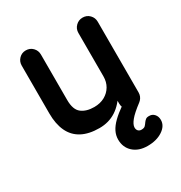

<svg xmlns="http://www.w3.org/2000/svg" viewBox="-174 -655 938 995"><g transform="rotate(-30 295.0 -157.5)"><path d="M253 10Q190 10 148 -12.5Q106 -35 85.5 -79Q65 -123 65 -186V-472Q65 -496 81.5 -513Q98 -530 122 -530Q147 -530 163.5 -513Q180 -496 180 -472V-200Q180 -142 208.5 -120Q237 -98 284 -98Q320 -98 347 -113Q374 -128 389 -153.5Q404 -179 404 -212V-472Q404 -496 421 -513Q438 -530 462 -530Q487 -530 503.5 -513Q520 -496 520 -472V-49Q520 -25 503.5 -8Q487 9 462 9Q438 9 421 -8Q404 -25 404 -49V-116L428 -102Q396 -46 352.5 -18Q309 10 253 10ZM423 215Q370 215 338 186Q306 157 306 110Q306 85 317.5 62Q329 39 352.5 16Q376 -7 413 -33L498 -3Q449 34 430.5 57Q412 80 411 96Q410 109 417 117.5Q424 126 437 126Q453 126 460 118.5Q467 111 473 102Q478 95 485.5 89Q493 83 508 84Q525 84 537 97.5Q549 111 549 132Q549 167 513 191Q477 215 423 215Z"/></g></svg>

Font: National Park SemiBold
Style: Regular
Weight: 600
Designer: Andrea Herstowski, Ben Hoepner
Version: Version 1.009